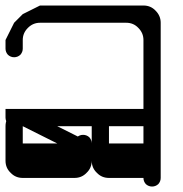

<svg xmlns="http://www.w3.org/2000/svg" viewBox="-645 -645 665 696"><path d="M-562.5 0Q-588.9 0 -606.4 -18.6Q-625 -36.1 -625 -62.5Q-625 -104.5 -625 -187.5Q-625 -213.9 -606.4 -231.4Q-587.9 -250 -562.5 -250Q-417 -250 -125 -250Q-125 -273.4 -125 -343.8Q-125 -356.4 -116.2 -366.2Q-106.4 -375 -93.8 -375Q-81.1 -375 -71.3 -366.2Q-62.5 -356.4 -62.5 -343.8Q-62.5 -312.5 -62.5 -250Q-62.5 -223.6 -81.1 -206.1Q-98.6 -187.5 -125 -187.5Q-270.5 -187.5 -562.5 -187.5Q-562.5 -156.2 -562.5 -62.5Q-515.6 -62.5 -375 -62.5Q-375 -78.1 -375 -125Q-375 -137.7 -366.2 -147.5Q-356.4 -156.2 -343.8 -156.2Q-331.1 -156.2 -321.3 -147.5Q-312.5 -137.7 -312.5 -125Q-312.5 -104.5 -312.5 -62.5Q-312.5 -36.1 -331.1 -18.6Q-348.6 0 -375 0Q-437.5 0 -562.5 0Z M-343.8 -187.5Q-356.4 -187.5 -366.2 -196.3Q-375 -206.1 -375 -218.8Q-375 -231.4 -366.2 -241.2Q-356.4 -250 -343.8 -250Q-270.5 -250 -125 -250Q-125 -273.4 -125 -343.8Q-125 -356.4 -116.2 -366.2Q-106.4 -375 -93.8 -375Q-81.1 -375 -71.3 -366.2Q-62.5 -356.4 -62.5 -343.8Q-62.5 -312.5 -62.5 -250Q-62.5 -223.6 -81.1 -206.1Q-98.6 -187.5 -125 -187.5Q-198.2 -187.5 -343.8 -187.5Z M-93.8 -312.5Q-106.4 -312.5 -116.2 -321.3Q-125 -331.1 -125 -343.8Q-125 -395.5 -125 -500Q-125 -525.4 -143.6 -543.9Q-161.1 -562.5 -187.5 -562.5Q-292 -562.5 -500 -562.5Q-525.4 -562.5 -543.9 -543.9Q-562.5 -525.4 -562.5 -500Q-562.5 -489.3 -562.5 -468.8Q-562.5 -456.1 -571.3 -446.3Q-581.1 -437.5 -593.8 -437.5Q-606.4 -437.5 -616.2 -446.3Q-625 -456.1 -625 -468.8Q-625 -479.5 -625 -500Q-617.2 -515.6 -593.8 -562.5Q-585.9 -570.3 -562.5 -593.8Q-546.9 -601.6 -500 -625Q-421.9 -625 -187.5 -625Q-171.9 -617.2 -125 -593.8Q-117.2 -585.9 -93.8 -562.5Q-85.9 -546.9 -62.5 -500Q-62.5 -460.9 -62.5 -343.8Q-62.5 -331.1 -71.3 -321.3Q-81.1 -312.5 -93.8 -312.5Z M-93.8 31.2Q-106.4 31.2 -116.2 22.5Q-125 12.7 -125 0Q-125 -20.5 -125 -62.5Q-234.4 -62.5 -562.5 -62.5Q-588.9 -62.5 -606.4 -81.1Q-625 -98.6 -625 -125Q-625 -145.5 -625 -187.5Q-625 -213.9 -606.4 -231.4Q-587.9 -250 -562.5 -250Q-417 -250 -125 -250Q-125 -273.4 -125 -343.8Q-125 -356.4 -116.2 -366.2Q-106.4 -375 -93.8 -375Q-81.1 -375 -71.3 -366.2Q-62.5 -356.4 -62.5 -343.8Q-62.5 -312.5 -62.5 -250Q-62.5 -223.6 -81.1 -206.1Q-98.6 -187.5 -125 -187.5Q-270.5 -187.5 -562.5 -187.5Q-562.5 -171.9 -562.5 -125Q-453.1 -125 -125 -125Q-98.6 -125 -81.1 -106.4Q-62.5 -87.9 -62.5 -62.5Q-62.5 -42 -62.5 0Q-62.5 12.7 -71.3 22.5Q-81.1 31.2 -93.8 31.2Z M-93.8 -312.5Q-106.4 -312.5 -116.2 -321.3Q-125 -331.1 -125 -343.8Q-125 -395.5 -125 -500Q-125 -525.4 -143.6 -543.9Q-161.1 -562.5 -187.5 -562.5Q-292 -562.5 -500 -562.5Q-525.4 -562.5 -543.9 -543.9Q-562.5 -525.4 -562.5 -500Q-562.5 -489.3 -562.5 -468.8Q-562.5 -456.1 -571.3 -446.3Q-581.1 -437.5 -593.8 -437.5Q-606.4 -437.5 -616.2 -446.3Q-625 -456.1 -625 -468.8Q-625 -479.5 -625 -500Q-617.2 -515.6 -593.8 -562.5Q-585.9 -570.3 -562.5 -593.8Q-546.9 -601.6 -500 -625Q-421.9 -625 -187.5 -625Q-171.9 -617.2 -125 -593.8Q-117.2 -585.9 -93.8 -562.5Q-85.9 -546.9 -62.5 -500Q-62.5 -460.9 -62.5 -343.8Q-62.5 -331.1 -71.3 -321.3Q-81.1 -312.5 -93.8 -312.5Z M-187.5 0Q-296.9 -54.7 -625 -218.8Q-625 -226.6 -625 -250Q-562.5 -250 -375 -250Q-362.3 -250 -352.5 -241.2Q-343.8 -231.4 -343.8 -218.8Q-343.8 -206.1 -352.5 -196.3Q-362.3 -187.5 -375 -187.5Q-395.5 -187.5 -437.5 -187.5Q-375 -156.2 -187.5 -62.5Q-171.9 -62.5 -125 -62.5Q-125 -132.8 -125 -343.8Q-125 -356.4 -116.2 -366.2Q-106.4 -375 -93.8 -375Q-81.1 -375 -71.3 -366.2Q-62.5 -356.4 -62.5 -343.8Q-62.5 -250 -62.5 -62.5Q-62.5 -36.1 -81.1 -18.6Q-98.6 0 -125 0Q-145.5 0 -187.5 0Z M-93.8 -312.5Q-106.4 -312.5 -116.2 -321.3Q-125 -331.1 -125 -343.8Q-125 -417 -125 -562.5Q-210.9 -562.5 -468.8 -562.5Q-481.4 -562.5 -491.2 -571.3Q-500 -581.1 -500 -593.8Q-500 -606.4 -491.2 -616.2Q-481.4 -625 -468.8 -625Q-354.5 -625 -125 -625Q-98.6 -625 -81.1 -606.4Q-62.5 -587.9 -62.5 -562.5Q-62.5 -489.3 -62.5 -343.8Q-62.5 -331.1 -71.3 -321.3Q-81.1 -312.5 -93.8 -312.5Z M-250 0Q-276.4 0 -293.9 -18.6Q-312.5 -36.1 -312.5 -62.5Q-312.5 -104.5 -312.5 -187.5Q-382.8 -187.5 -593.8 -187.5Q-606.4 -187.5 -616.2 -196.3Q-625 -206.1 -625 -218.8Q-625 -231.4 -616.2 -241.2Q-606.4 -250 -593.8 -250Q-500 -250 -312.5 -250Q-286.1 -250 -268.6 -231.4Q-250 -212.9 -250 -187.5Q-250 -145.5 -250 -62.5Q-218.8 -62.5 -125 -62.5Q-125 -132.8 -125 -343.8Q-125 -356.4 -116.2 -366.2Q-106.4 -375 -93.8 -375Q-81.1 -375 -71.3 -366.2Q-62.5 -356.4 -62.5 -343.8Q-62.5 -250 -62.5 -62.5Q-62.5 -36.1 -81.1 -18.6Q-98.6 0 -125 0Q-167 0 -250 0Z M-156.2 0Q-168.9 0 -178.7 -8.8Q-187.5 -18.6 -187.5 -31.2Q-187.5 -43.9 -178.7 -53.7Q-168.9 -62.5 -156.2 -62.5Q-145.5 -62.5 -125 -62.5Q-125 -132.8 -125 -343.8Q-125 -356.4 -116.2 -366.2Q-106.4 -375 -93.8 -375Q-81.1 -375 -71.3 -366.2Q-62.5 -356.4 -62.5 -343.8Q-62.5 -250 -62.5 -62.5Q-62.5 -36.1 -81.1 -18.6Q-98.6 0 -125 0Q-135.7 0 -156.2 0Z M-93.8 -312.5Q-106.4 -312.5 -116.2 -321.3Q-125 -331.1 -125 -343.8Q-125 -395.5 -125 -500Q-125 -525.4 -143.6 -543.9Q-161.1 -562.5 -187.5 -562.5Q-292 -562.5 -500 -562.5Q-525.4 -562.5 -543.9 -543.9Q-562.5 -525.4 -562.5 -500Q-562.5 -489.3 -562.5 -468.8Q-562.5 -456.1 -571.3 -446.3Q-581.1 -437.5 -593.8 -437.5Q-606.4 -437.5 -616.2 -446.3Q-625 -456.1 -625 -468.8Q-625 -479.5 -625 -500Q-617.2 -515.6 -593.8 -562.5Q-585.9 -570.3 -562.5 -593.8Q-546.9 -601.6 -500 -625Q-421.9 -625 -187.5 -625Q-171.9 -617.2 -125 -593.8Q-117.2 -585.9 -93.8 -562.5Q-85.9 -546.9 -62.5 -500Q-62.5 -460.9 -62.5 -343.8Q-62.5 -331.1 -71.3 -321.3Q-81.1 -312.5 -93.8 -312.5Z"/></svg>

Font: conwrite
Style: Regular
Weight: 400
Designer: Willllllliam
Version: 1.0